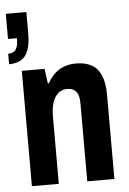

<svg xmlns="http://www.w3.org/2000/svg" viewBox="-60 -833 589 874"><g transform="rotate(-5 234.0 -396.0)"><path d="M50 0V-527H154L163 -460H168Q182 -486 201 -503.5Q220 -521 244.5 -530Q269 -539 298 -539Q341 -539 369.5 -523Q398 -507 412.5 -473Q427 -439 427 -386V0H303V-356Q303 -374 300 -387Q297 -400 290 -409Q283 -418 272.5 -422.5Q262 -427 247 -427Q225 -427 208 -413Q191 -399 182 -372Q173 -345 173 -307V0ZM-5 -562V-610Q20 -610 30.5 -626Q41 -642 41 -677H0V-792H94V-696Q94 -647 83 -617.5Q72 -588 50 -575Q28 -562 -5 -562Z"/></g></svg>

Font: Archivo Condensed
Style: Bold
Weight: 700
Width: 3
Designer: Hector Gatti
Foundry: Omnibus-Type
Version: Version 2.001